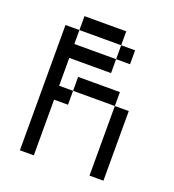

<svg xmlns="http://www.w3.org/2000/svg" viewBox="-117 -717 735 810"><g transform="rotate(20 250.0 -312.5)"><path d="M375 -500V-562.5H312.5V-500H125V-562.5H62.5V0H125Q125 0 125 -250H187.5V-312.5H125Q125 -312.5 125 -437.5H312.5V-500ZM375 -312.5V0H437.5V-312.5ZM187.5 -312.5H375V-375H187.5ZM125 -562.5H312.5V-625H125Z"/></g></svg>

Font: CalcUnifontExMono
Style: Regular
Weight: 500
Version: Version 15.0.06